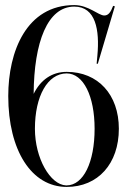

<svg xmlns="http://www.w3.org/2000/svg" viewBox="-20 -728 501 756"><path d="M242.5 -445C184.1 -445 139.2 -412.9 112.5 -358.3C113.9 -561.8 166.9 -702 272.5 -702C357.5 -702 372.5 -609 363.5 -510L360.5 -477H365.2L432.2 -703L425.5 -705C415.5 -679 406.5 -667 390.5 -667C367.5 -667 328.5 -708 272.5 -708C84.5 -708 12.5 -526 12.5 -350C12.5 -135 104.5 8 242.5 8C366 8 448 -83.5 448 -221C448 -355.5 366 -445 242.5 -445ZM242.5 2H240C178 -0.5 117.5 -104.5 117.5 -221C117.5 -350 167.5 -438.5 242.5 -439C308.5 -438.5 352.5 -350 352.5 -221C352.5 -89 308.5 1.5 242.5 2Z"/></svg>

Font: Picaflor 72 pt
Style: Regular
Weight: 400
Designer: Ariel Martín Pérez
Foundry: Tunera Type Foundry
Version: Version 1.000;hotconv 1.0.109;makeotfexe 2.5.65596